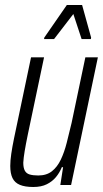

<svg xmlns="http://www.w3.org/2000/svg" viewBox="-20 -739 411 767"><path d="M113 8Q80 8 59.5 -0.5Q39 -9 30 -27.5Q21 -46 21 -76Q21 -97 25 -124.5Q29 -152 36 -186L104 -510H156L91 -201Q83 -162 78.5 -135Q74 -108 73 -89Q73 -69 79 -57.5Q85 -46 98.5 -42Q112 -38 133 -38Q166 -38 187.5 -55Q209 -72 223 -101.5Q237 -131 246.5 -168.5Q256 -206 266 -248L321 -510H371L264 0H221L232 -71H227Q218 -49 203.5 -31.5Q189 -14 167 -3Q145 8 113 8ZM156 -583 157 -589 247 -719H308L344 -589L343 -583H306L273 -683L196 -583Z"/></svg>

Font: Saira ExtraCondensed Light
Style: Italic
Weight: 300
Width: 2
Italic angle: -12°
Designer: Hector Gatti with collaboration of the Omnibus-Type team
Foundry: Omnibus-Type
Version: Version 1.101